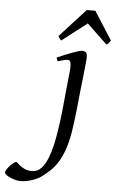

<svg xmlns="http://www.w3.org/2000/svg" viewBox="-249 -711 609 996"><g transform="rotate(5 56.0 -213.0)"><path d="M183.1 -424.8Q183.1 -419.4 181.9 -406Q180.7 -392.6 178.7 -374.5Q176.8 -356.4 174.6 -335.7Q172.4 -314.9 170.2 -295.2Q168 -275.4 166 -258.3Q164.1 -241.2 163.1 -231Q161.1 -213.9 159.2 -192.1Q157.2 -170.4 154.3 -145Q151.4 -119.6 147.9 -91.1Q144.5 -62.5 139.6 -32.2Q129.9 24.9 115.5 63.7Q101.1 102.5 84 129.2Q66.9 155.8 47.6 173.6Q28.3 191.4 8.3 207Q-4.9 217.3 -20.5 224.4Q-36.1 231.4 -51.3 235.8Q-66.4 240.2 -79.6 242.2Q-92.8 244.1 -101.6 244.1Q-115.2 244.1 -130.4 240.2Q-145.5 236.3 -158.2 230.5Q-170.9 224.6 -179.2 218.3Q-187.5 211.9 -187.5 207Q-187.5 200.7 -181.2 190.4Q-174.8 180.2 -166 170.7Q-157.2 161.1 -148.2 154.1Q-139.2 147 -134.3 147Q-130.4 147 -124.5 153.3Q-118.7 159.7 -108.9 167Q-99.1 174.3 -84.5 180.7Q-69.8 187 -48.3 187Q-6.8 187 20 136.7Q46.9 86.4 62.5 -5.4Q68.8 -41.5 73.2 -74.2Q77.6 -106.9 80.6 -134.8Q83.5 -162.6 85.4 -184.3Q87.4 -206.1 88.9 -220.2Q89.4 -228 90.8 -241Q92.3 -253.9 93.8 -268.8Q95.2 -283.7 96.9 -299.6Q98.6 -315.4 100.1 -329.6Q101.6 -343.8 102.3 -354.7Q103 -365.7 103 -371.1Q103 -382.3 101.6 -388.9Q100.1 -395.5 97.4 -398.7Q94.7 -401.9 91.1 -402.8Q87.4 -403.8 83 -403.8Q78.6 -403.8 70.6 -401.9Q62.5 -399.9 54.4 -397.7Q46.4 -395.5 40.3 -393.8Q34.2 -392.1 34.2 -392.1L26.9 -410.2Q47.4 -419.4 67.9 -428Q88.4 -436.5 106 -442.9Q123.5 -449.2 136.7 -453.1Q149.9 -457 155.8 -457Q169.4 -457 176.3 -451.2Q183.1 -445.3 183.1 -424.8ZM300.3 -522.9Q293.5 -513.2 289.8 -508.8Q286.1 -504.4 278.3 -501L173.3 -601.1L43.5 -501Q39.1 -503.9 35.6 -508.5Q32.2 -513.2 27.3 -522.9L161.6 -669.9H206.5L300.3 -522.9Z"/></g></svg>

Font: GentiumAlt
Style: Italic
Weight: 400
Italic angle: -7°
Designer: J. Victor Gaultney
Version: Version 1.02; 2005; OFL release